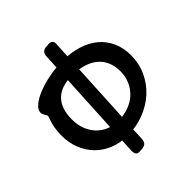

<svg xmlns="http://www.w3.org/2000/svg" viewBox="-199 -703 1001 1001"><g transform="rotate(-45 301.0 -202.5)"><path d="M265.1 -533.2Q266.6 -562.5 295.9 -566.9L320.8 -568.8Q333.5 -568.8 340.3 -562Q347.2 -555.2 347.2 -543L312 127.9Q310.5 157.7 280.8 162.1L254.9 164.1Q242.2 164.1 236.1 155.5Q230 147 230 131.8L265.1 -533.2ZM271 61Q217.8 61 173.1 43Q128.4 24.9 96.2 -7.6Q64 -40 45.9 -85Q27.8 -129.9 27.8 -184.1Q27.8 -213.4 33 -240.5Q38.1 -267.6 46.9 -291Q50.8 -300.3 50.8 -304.2Q50.8 -309.1 48.3 -313.5Q45.9 -317.9 43 -322.8Q40 -327.6 37.6 -333Q35.2 -338.4 35.2 -345.2Q35.2 -365.7 58.6 -385.5Q82 -405.3 120.6 -420.7Q159.2 -436 208 -445.6Q256.8 -455.1 308.1 -455.1Q371.1 -455.1 421.6 -439Q472.2 -422.9 507.6 -392.8Q543 -362.8 562 -319.8Q581.1 -276.9 581.1 -223.1Q581.1 -163.1 557.1 -111.1Q533.2 -59.1 491.5 -21Q449.7 17.1 393.1 39.1Q336.4 61 271 61ZM482.9 -204.1Q482.9 -242.2 469.7 -272.5Q456.5 -302.7 431.6 -323.5Q406.7 -344.2 370.4 -355.2Q334 -366.2 288.1 -366.2Q207.5 -366.2 166.7 -325.4Q126 -284.7 126 -204.1Q126 -165 138.2 -132.6Q150.4 -100.1 172.4 -76.9Q194.3 -53.7 224.9 -40.8Q255.4 -27.8 292 -27.8Q334 -27.8 369.1 -40.8Q404.3 -53.7 429.4 -77.1Q454.6 -100.6 468.8 -133.1Q482.9 -165.5 482.9 -204.1Z"/></g></svg>

Font: Gochi Hand
Style: Regular
Weight: 400
Designer: Juan Pablo del Peral
Foundry: Juan Pablo del Peral
Version: Version 1.001